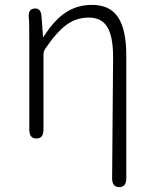

<svg xmlns="http://www.w3.org/2000/svg" viewBox="-20 -567 628 786"><path d="M468 199Q439 199 439 163L443 -333Q443 -417 419.5 -456Q396 -495 344 -495Q292 -495 251.5 -465Q211 -435 165 -367Q158 -356 158 -343V-36Q158 0 129 0Q100 0 100 -36V-395Q100 -479 98 -494Q94 -530 121 -532Q148 -535 150 -499L156 -418Q156 -413 159 -417Q201 -484 248.5 -515.5Q296 -547 357 -547Q430 -547 463.5 -496Q497 -445 497 -341V163Q497 199 468 199Z"/></svg>

Font: Resource Han Rounded KR Light
Style: Regular
Weight: 300
Designer: Cyano Hao (round all glyphs); Ryoko NISHIZUKA 西塚涼子 (kana, bopomofo & ideographs); Paul D. Hunt (Latin, Greek & Cyrillic)
Foundry: Cyano Hao
Version: 0.990